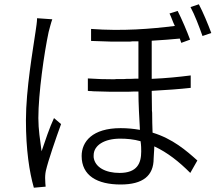

<svg xmlns="http://www.w3.org/2000/svg" viewBox="-20 -829 1040 896"><path d="M966 -675C951 -716 927 -773 908 -809L869 -796C889 -759 909 -706 925 -661L966 -675ZM697 -89C697 -104 700 -126 700 -146C762 -117 815 -75 868 -22L901 -80C850 -126 785 -182 692 -210C691 -239 690 -271 690 -303L689 -313V-323C689 -351 688 -378 688 -405C759 -409 817 -413 870 -419V-477C815 -470 757 -464 688 -461V-639C736 -642 780 -645 819 -649C821 -642 824 -636 826 -629L867 -644C853 -682 828 -741 809 -778L771 -766C780 -749 786 -727 796 -708C685 -694 551 -683 405 -694V-638C436 -637 466 -636 495 -635H505C517 -635 528 -635 539 -635H549C552 -635 555 -635 559 -635H568C575 -635 581 -635 588 -635L597 -636C601 -636 604 -636 607 -636H617H626V-462H612C602 -461 592 -461 582 -461H572L558 -460C554 -460 551 -460 548 -460H538C533 -460 528 -460 523 -460L513 -459C472 -459 431 -460 390 -463V-405C395 -404 400 -404 405 -404L415 -403C468 -401 520 -400 573 -401H582C597 -402 612 -402 626 -402C626 -346 630 -277 633 -223C604 -228 575 -231 543 -231C411 -231 361 -168 361 -101C361 -9 434 32 543 32C647 32 697 -9 697 -89ZM193 42C192 31 191 21 191 11C190 -1 191 -18 194 -32C205 -80 241 -184 265 -250L232 -278C212 -236 190 -170 174 -123C167 -177 159 -224 159 -278C159 -392 186 -582 207 -680C212 -698 218 -723 224 -739L153 -744C153 -727 149 -703 146 -682C134 -598 101 -413 101 -267C101 -131 117 -26 138 47L193 42ZM417 -104C417 -151 467 -182 541 -182C573 -182 604 -179 636 -170C639 -151 639 -133 639 -122C639 -67 620 -22 538 -22C473 -22 423 -48 417 -95V-102V-104Z"/></svg>

Font: Glow Sans SC Normal
Style: Regular
Weight: 400
Designer: Ryoko NISHIZUKA (kana, bopomofo & ideographs); Paul D. Hunt (Latin, Greek & Cyrillic); Sandoll Communications, Soo-young
Version: Version 0.93